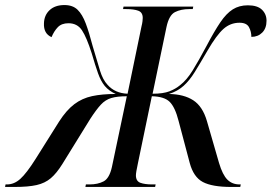

<svg xmlns="http://www.w3.org/2000/svg" viewBox="-76 -740 1075 760"><path d="M-56 0 -54 -10H-48Q-20 -10 4.5 -32Q29 -54 65 -111L158 -259Q187 -304 218 -327.5Q249 -351 288.5 -359.5Q328 -368 382 -368Q354 -381 338.5 -400Q323 -419 312 -450Q301 -481 287 -529Q267 -592 248.5 -620Q230 -648 195 -648Q168 -648 153 -632.5Q138 -617 128 -593Q96 -607 98 -648Q99 -680 120.5 -700Q142 -720 179 -720Q212 -720 231 -701.5Q250 -683 263.5 -647Q277 -611 291 -557Q309 -496 320 -460Q331 -424 350 -404Q379 -371 429 -369L484 -635Q487 -647 488 -655.5Q489 -664 489 -669Q489 -691 471.5 -697.5Q454 -704 424 -704H411L413 -714H689L687 -704H673Q640 -704 616.5 -692Q593 -680 583 -633L528 -369Q570 -369 594.5 -378.5Q619 -388 637 -403Q663 -423 686.5 -461Q710 -499 742 -559Q772 -616 796 -651.5Q820 -687 845.5 -703Q871 -719 905 -719Q943 -719 961 -701.5Q979 -684 979 -658Q979 -628 962 -611Q945 -594 919 -594Q919 -615 909.5 -632.5Q900 -650 872 -650Q836 -650 808.5 -625.5Q781 -601 745 -539Q716 -489 695 -455Q674 -421 650.5 -400Q627 -379 593 -368Q652 -367 689 -343Q726 -319 743 -261L791 -95Q805 -48 824 -29Q843 -10 872 -10H877L875 0H839Q764 0 727 -19.5Q690 -39 675 -95L631 -261Q617 -316 595.5 -337Q574 -358 525 -359L470 -94Q462 -57 462 -46Q462 -23 479.5 -16.5Q497 -10 526 -10H540L538 0H262L264 -10H279Q311 -10 334 -22Q357 -34 367 -79L426 -359Q388 -359 364.5 -352Q341 -345 323 -325.5Q305 -306 281 -269L171 -91Q148 -54 125 -34.5Q102 -15 69 -7.5Q36 0 -18 0Z"/></svg>

Font: Noto Serif Display SemiCondensed Medium
Style: Italic
Weight: 500
Width: 4
Italic angle: -12°
Designer: Monotype Design Team
Foundry: Monotype Imaging Inc.
Version: Version 2.009